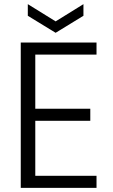

<svg xmlns="http://www.w3.org/2000/svg" viewBox="-20 -905 543 925"><path d="M150 -642V-381H415V-323H150V-58H445V0H80V-700H445V-642ZM382 -829 248 -747 114 -829V-885L248 -802L382 -885Z"/></svg>

Font: Poppins-tnum Light
Style: Regular
Weight: 300
Designer: Ninad Kale (Devanagari), Jonny Pinhorn (Latin)
Foundry: Indian Type Foundry
Version: Version 4.004